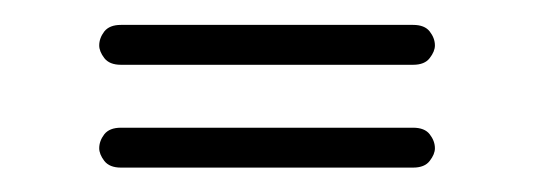

<svg xmlns="http://www.w3.org/2000/svg" viewBox="-20 -314 431 155"><path d="M77.6 -261.7Q68.4 -261.7 64.2 -267.1Q60.1 -272.5 60.1 -277.3Q60.1 -283.2 64.2 -288.6Q68.4 -293.9 77.6 -293.9H313.5Q322.8 -293.9 326.9 -288.6Q331.1 -283.2 331.1 -277.3Q331.1 -272.5 326.9 -267.1Q322.8 -261.7 313.5 -261.7ZM77.6 -178.7Q68.4 -178.7 64.2 -184.1Q60.1 -189.5 60.1 -194.3Q60.1 -200.2 64.2 -205.6Q68.4 -210.9 77.6 -210.9H313.5Q322.8 -210.9 326.9 -205.6Q331.1 -200.2 331.1 -194.3Q331.1 -189.5 326.9 -184.1Q322.8 -178.7 313.5 -178.7Z"/></svg>

Font: Gruppo
Style: Regular
Weight: 400
Designer: Vernon Adams
Foundry: Vernon Adams
Version: Version 1.001; ttfautohint (v1.8.4.7-5d5b);gftools[0.9.28]